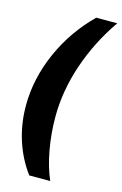

<svg xmlns="http://www.w3.org/2000/svg" viewBox="-128 -742 607 955"><g transform="rotate(15 176.0 -264.0)"><path d="M244 -686H352Q268 -565 221.5 -428.5Q175 -292 175 -158Q175 -72 190 11Q205 94 233 158H125Q73 88 46 3.5Q19 -81 19 -174Q19 -312 78.5 -447Q138 -582 244 -686Z"/></g></svg>

Font: Chivo Black Italic
Style: Regular
Weight: 900
Italic angle: -8.05°
Designer: Hector Gatti
Foundry: Omnibus-Type
Version: Version 1.007